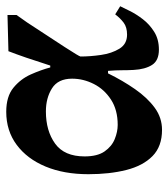

<svg xmlns="http://www.w3.org/2000/svg" viewBox="18 -536 539 615"><g transform="rotate(-90 287.5 -228.5)"><path d="M179 21Q126 21 95 -9.5Q64 -40 50.5 -93.5Q37 -147 37 -215Q37 -293 61.5 -352Q86 -411 131 -444.5Q176 -478 237 -478Q286 -478 314 -455Q342 -432 356.5 -399.5Q371 -367 379 -337H385Q400 -384 410.5 -414.5Q421 -445 431 -471L547 -474V-445L523 -411Q475 -338 444.5 -291Q414 -244 414 -240Q414 -209 419 -174.5Q424 -140 439 -115.5Q454 -91 484 -91Q508 -91 522.5 -102Q537 -113 549 -129L575 -113Q570 -103 560 -82.5Q550 -62 533.5 -40.5Q517 -19 493 -4Q469 11 436 11Q401 11 387 -11Q373 -33 371 -70Q370 -88 370 -108Q370 -128 368 -152H360Q337 -105 309.5 -65.5Q282 -26 250 -2.5Q218 21 179 21ZM195 -121Q243 -121 276 -142.5Q309 -164 326 -197.5Q343 -231 343 -267Q343 -312 312 -331.5Q281 -351 238 -351Q176 -351 135 -321.5Q94 -292 94 -227Q94 -186 110 -163Q126 -140 149.5 -130.5Q173 -121 195 -121Z"/></g></svg>

Font: STIX Two Text
Style: Bold
Weight: 700
Designer: Ross Mills, John Hudson & Paul Hanslow, Tiro Typeworks Ltd; with prior portions MicroPress Inc., and Coen Hoffman.
Foundry: Tiro Typeworks Ltd
Version: Version 2.13 b171